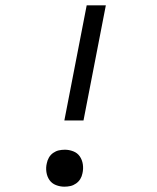

<svg xmlns="http://www.w3.org/2000/svg" viewBox="-20 -690 590 722"><path d="M294 -237H222L306 -670H378ZM222 12Q206 12 190.5 6Q175 0 166 -13Q157 -26 154.5 -43Q152 -60 156 -76Q158 -87 164 -97.5Q170 -108 180 -115Q190 -122 201 -124.5Q212 -127 224 -127Q240 -127 255.5 -121Q271 -115 280 -102Q289 -89 291.5 -72Q294 -55 290 -38Q288 -27 282 -17Q276 -7 266 0Q256 7 245 9.5Q234 12 222 12Z"/></svg>

Font: Lode Term
Style: Italic
Weight: 400
Italic angle: -11°
Monospace: yes
Designer: Belleve Invis
Foundry: Belleve Invis
Version: Version 29.2.0